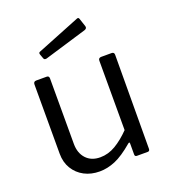

<svg xmlns="http://www.w3.org/2000/svg" viewBox="-139 -856 857 967"><g transform="rotate(-20 289.5 -372.0)"><path d="M257 -56Q300 -56 339.5 -79.5Q379 -103 418 -143V-515Q418 -530 434 -530H489Q503 -530 503 -516L501 -13Q501 0 490 0H432Q421 0 421 -11V-70Q421 -75 419 -76Q417 -77 412 -73Q357 -26 314.5 -8Q272 10 230 10Q184 10 148 -9Q112 -28 91 -62.5Q70 -97 70 -143V-514Q70 -530 85 -530H141Q154 -530 154 -516V-165Q154 -116 181.5 -86Q209 -56 257 -56ZM396 -748 411 -703Q415 -690 401 -685L172 -616Q165 -615 161.5 -616.5Q158 -618 156 -624L148 -646Q144 -657 153 -660L385 -753Q393 -756 396 -748Z"/></g></svg>

Font: Libre Franklin
Style: Regular
Weight: 400
Designer: Pablo Impallari, Rodrigo Fuenzalida, Nhung Nguyen
Foundry: Impallari Type
Version: Version 3.000